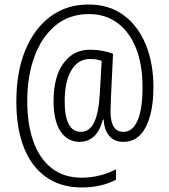

<svg xmlns="http://www.w3.org/2000/svg" viewBox="-20 -736 745 846"><path d="M656 -352Q656 -242 622.5 -176.5Q589 -111 524 -111Q483 -111 461 -137.5Q439 -164 437 -209H433Q420 -158 393.5 -134.5Q367 -111 331 -111Q277 -111 246.5 -157.5Q216 -204 216 -291Q216 -397 259.5 -457Q303 -517 377 -517Q405 -517 431.5 -512Q458 -507 478 -499L469 -309Q469 -293 468 -275Q467 -257 467 -245Q467 -155 524 -155Q564 -155 586 -204.5Q608 -254 608 -353Q608 -451 579.5 -523Q551 -595 498 -634.5Q445 -674 372 -674Q284 -674 223 -622.5Q162 -571 131 -484.5Q100 -398 100 -290Q100 -189 127 -113Q154 -37 207.5 5Q261 47 341 47Q381 47 421.5 36.5Q462 26 491 10V56Q461 72 423 81Q385 90 341 90Q248 90 183.5 44.5Q119 -1 85.5 -85.5Q52 -170 52 -288Q52 -420 92 -516Q132 -612 204 -664.5Q276 -717 372 -716Q460 -716 523.5 -670Q587 -624 621.5 -541.5Q656 -459 656 -352ZM265 -290Q265 -155 337 -155Q374 -155 394.5 -196Q415 -237 420 -327L428 -468Q417 -472 404 -474Q391 -476 376 -476Q324 -476 294.5 -426.5Q265 -377 265 -290Z"/></svg>

Font: Noto Sans Lao UI Cond Light
Style: Regular
Weight: 300
Width: 3
Designer: Monotype Design Team
Foundry: Monotype Imaging Inc.
Version: Version 2.000; ttfautohint (v1.8.4.7-5d5b)